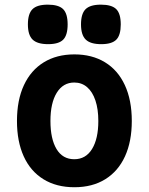

<svg xmlns="http://www.w3.org/2000/svg" viewBox="-20 -794 640 826"><path d="M53 -273.5Q53 -363.5 83 -427.8Q113 -492 168.5 -526Q224 -560 300 -560Q376 -560 431.5 -526.2Q487 -492.5 517 -428Q547 -363.5 547 -273.5Q547 -185.5 517.8 -121.5Q488.5 -57.5 433 -23Q377.5 11.5 300 11.5Q222.5 11.5 166.8 -23Q111 -57.5 82 -121.5Q53 -185.5 53 -273.5ZM403 -273.5Q403 -324.5 390.5 -361.8Q378 -399 354.8 -419Q331.5 -439 299.5 -439Q251.5 -439 224.2 -395Q197 -351 197 -273.5Q197 -196.5 223.2 -152.8Q249.5 -109 299.5 -109Q349 -109 376 -153Q403 -197 403 -273.5ZM100 -689Q100 -735 119.8 -754.5Q139.5 -774 185.5 -774Q232 -774 251.5 -754.8Q271 -735.5 271 -689Q271 -643 252 -623.5Q233 -604 187 -604Q140.5 -604 120.2 -623.8Q100 -643.5 100 -689ZM328.5 -689Q328.5 -735 348.2 -754.5Q368 -774 414 -774Q460.5 -774 480 -754.8Q499.5 -735.5 499.5 -689Q499.5 -643 480.5 -623.5Q461.5 -604 415.5 -604Q369 -604 348.8 -623.8Q328.5 -643.5 328.5 -689Z"/></svg>

Font: JuliaMono ExtraBold
Style: Regular
Weight: 800
Monospace: yes
Designer: cormullion
Foundry: corm
Version: Version 0.055; ttfautohint (v1.8.4)